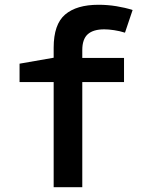

<svg xmlns="http://www.w3.org/2000/svg" viewBox="-20 -785 603 805"><path d="M205 0V-441H62V-518L205 -543V-585Q205 -683 253 -724Q301 -765 393 -765Q431 -765 468 -759Q505 -753 536 -743L504 -648Q482 -655 458.5 -658.5Q435 -662 417 -662Q371 -662 348 -641.5Q325 -621 325 -575V-542H500V-441H325V0Z"/></svg>

Font: Noto Sans Mono SemiCondensed SemiBold
Style: Regular
Weight: 600
Width: 4
Designer: Monotype Design Team
Foundry: Monotype Imaging Inc.
Version: Version 2.014; ttfautohint (v1.8.4.7-5d5b)